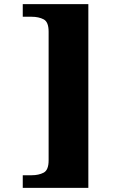

<svg xmlns="http://www.w3.org/2000/svg" viewBox="-20 -780 557 928"><path d="M90 128V67H133Q167 67 191 54.5Q215 42 215 -5V-627Q215 -674 191 -686.5Q167 -699 133 -699H90V-760H407V128Z"/></svg>

Font: Noto Serif Devanagari Black
Style: Regular
Weight: 900
Designer: Universal Thirst, Indian Type Foundry and the Monotype Design Team
Foundry: Monotype Imaging Inc.
Version: Version 2.004; ttfautohint (v1.8.4.7-5d5b)